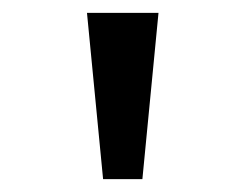

<svg xmlns="http://www.w3.org/2000/svg" viewBox="-20 -749 366 298"><path d="M140 -471 115 -729H226L201 -471Z"/></svg>

Font: usinhala85
Style: Book
Weight: 400
Designer: Jelle Bosma - Monotype Design Team
Foundry: Monotype Imaging Inc.
Version: Version 2.003